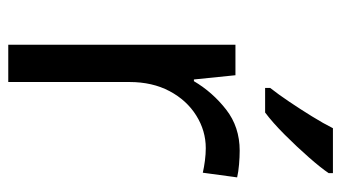

<svg xmlns="http://www.w3.org/2000/svg" viewBox="-196 -610 806 453"><g transform="rotate(90 206.5 -383.0)"><path d="M335 -546Q350 -546 367.5 -544.5Q385 -543 398 -540L387 -459Q374 -462 358.5 -464Q343 -466 329 -466Q288 -466 252 -443.5Q216 -421 194.5 -380.5Q173 -340 173 -286V0H85V-536H157L167 -438H171Q197 -482 238 -514Q279 -546 335 -546ZM388 -756Q376 -738 351 -709.5Q326 -681 297.5 -652.5Q269 -624 245 -606H187V-618Q202 -637 219.5 -663Q237 -689 254 -716.5Q271 -744 282 -766H388Z"/></g></svg>

Font: Noto Sans Grantha
Style: Regular
Weight: 400
Designer: Monotype Design Team
Foundry: Monotype Imaging Inc.
Version: Version 2.003; ttfautohint (v1.8.4.7-5d5b)